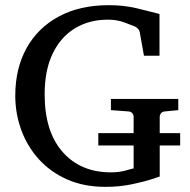

<svg xmlns="http://www.w3.org/2000/svg" viewBox="-20 -707 735 743"><path d="M388.2 16.1Q304.7 16.1 239.7 -12.7Q174.8 -41.5 130.1 -91.1Q85.4 -140.6 62.3 -204.1Q39.1 -267.6 39.1 -336.9Q39.1 -441.9 82.8 -520.8Q126.5 -599.6 207.8 -643.3Q289.1 -687 400.9 -687Q457.5 -687 504.4 -676Q551.3 -665 597.2 -652.8V-491.2H537.1L521 -581.1Q519.5 -589.8 513.7 -595.9Q507.8 -602.1 501 -605Q486.8 -610.8 459.5 -620.8Q432.1 -630.9 397 -630.9Q325.2 -630.9 270 -597.4Q214.8 -564 183.8 -499.5Q152.8 -435.1 152.8 -341.8Q152.8 -197.8 222.4 -118.9Q292 -40 409.2 -40Q442.4 -40 468 -47.6Q493.7 -55.2 497.1 -55.2V-254.9Q497.1 -262.7 491.9 -269Q486.8 -275.4 476.1 -275.9L409.2 -280.8V-324.2H669.9V-280.8L619.1 -275.9Q608.4 -275.4 603.3 -269Q598.1 -262.7 598.1 -254.9V-23.9Q598.1 -23.9 568.1 -13.9Q538.1 -3.9 490.2 6.1Q442.4 16.1 388.2 16.1ZM360.4 -144V-191.9H677.2V-144Z"/></svg>

Font: Charis
Style: Regular
Weight: 400
Designer: Walt Agee, Miriam Martin, Annie Olsen, Victor Gaultney, Lorna Priest, Alan Ward, Bob Hallissy, Martin Hosken, Sharon Cor
Foundry: SIL Global
Version: Version 7.000